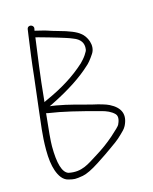

<svg xmlns="http://www.w3.org/2000/svg" viewBox="-110 -761 692 869"><g transform="rotate(-15 236.0 -327.0)"><path d="M89 -337C101.6 -469.4 113.1 -539.9 125 -631C128.3 -630.3 132.5 -629.3 137.5 -628C170.2 -618.6 197.7 -611.5 226.4 -602.5L258.4 -592.5C270.1 -588.8 280.5 -585 289.6 -581C320.5 -569.6 335.5 -549.3 331.4 -520C331.4 -515.3 327.4 -507.1 319.4 -495.4C311.5 -483.6 301.9 -473.1 292.8 -464C239.8 -415.8 180.1 -379 106 -345.5C97.3 -341.8 91.7 -339 89 -337ZM83 -287 91 -285C155.8 -275.7 227.8 -258.2 322.4 -232.4C350.5 -226 371.6 -215.8 385.7 -201.6C399.3 -188.1 390.9 -165.2 384.3 -151.6C381.5 -146 367 -131.6 340.6 -108.3C314.2 -85.1 284 -62.9 249.4 -41.9C207.6 -16.4 172.6 13 111 0C83.7 -9.1 70 -54.3 70 -135.5C70 -158.5 74.3 -209 83 -287ZM129 -661 131 -671C134 -689.2 104.1 -696.4 101 -675L97 -647C87.9 -581.4 80.8 -531.6 73.5 -461.5C67.7 -405.1 60.7 -361.3 55 -306.5C48.7 -245.5 40 -199.1 40 -125.8C40 -85.8 44.4 -53.1 53.2 -27.7C62.8 -0.1 77.9 23.1 102.5 29C129.5 35.5 132.9 36.2 170.4 30C189.7 26.2 216 13.5 249.3 -8.1C282.6 -29.6 304.2 -44.6 315.8 -53C341.7 -71.6 360.2 -82.8 384.8 -107.5L398.3 -121C403 -125.7 407.3 -131.7 411.3 -139C434.9 -186.1 421.4 -222.4 370.9 -247.8C355.3 -255.6 328.3 -263.5 292.5 -271.3C230 -287.2 197 -298.2 136 -309L116.5 -312C112.2 -312.7 109 -313 107 -313C107.7 -313.7 111.8 -315.7 119.5 -319C210.8 -364.2 272.1 -406.2 313.9 -445C325 -453.7 338 -469.5 353.1 -492.4C376.1 -527.3 353.6 -574.7 329.3 -592C313.2 -605.7 280.6 -619 232.4 -632C216.2 -636.4 199.5 -641.5 182.4 -647.4C170.2 -651.6 142.8 -657.1 129 -661Z"/></g></svg>

Font: MewTooHand
Style: Condensed
Weight: 400
Designer: Mew Too, Robert Jablonski
Version: Version 0.77